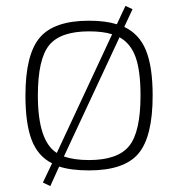

<svg xmlns="http://www.w3.org/2000/svg" viewBox="-20 -564 602 649"><path d="M428 -533 400 -473Q451 -449 473.5 -393.5Q496 -338 496 -241Q496 -102 448 -45Q400 12 281 12Q220 12 180 -1L150 65L125 53L156 -12Q108 -36 87 -91Q66 -146 66 -241Q66 -380 114.5 -437Q163 -494 281 -494Q336 -494 375 -482L404 -544ZM172 -47 359 -448Q329 -458 281 -458Q184 -458 146 -411Q108 -364 108 -241Q108 -87 172 -47ZM384 -438 196 -35Q231 -23 281 -23Q378 -23 416.5 -70.5Q455 -118 455 -241Q455 -324 438.5 -370.5Q422 -417 384 -438Z"/></svg>

Font: Exo 2.0 Extra Light
Style: Regular
Weight: 250
Designer: Natanael Gama
Version: Version 1.001;PS 001.001;hotconv 1.0.70;makeotf.lib2.5.58329